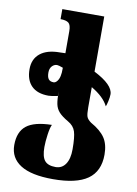

<svg xmlns="http://www.w3.org/2000/svg" viewBox="-105 -828 810 1132"><g transform="rotate(10 300.0 -261.5)"><path d="M34 78Q34 -1 80.5 -38Q127 -75 232 -77Q223 -59 217 -16Q211 27 211 59Q211 116 230.5 140Q250 164 296 164Q334 164 355.5 132.5Q377 101 377 44Q377 -30 366.5 -62.5Q356 -95 322 -114Q284 -136 266 -156Q248 -176 242.5 -203Q237 -230 237 -281V-251Q199 -243 182 -243Q115 -243 80 -278Q45 -313 45 -378Q45 -439 86.5 -472.5Q128 -506 204 -506L237 -507V-639Q237 -676 222.5 -688Q208 -700 173 -700H174V-760H425V-430Q541 -371 541 -314Q541 -297 535.5 -272.5Q530 -248 526 -240Q500 -293 425 -337V-216Q425 -176 430.5 -160.5Q436 -145 457 -130Q516 -97 542 -58.5Q568 -20 568 42Q568 142 500.5 189.5Q433 237 293 237Q163 237 98.5 196Q34 155 34 78ZM233 -370Q237 -385 237 -420Q210 -430 201 -430Q184 -430 171 -416Q158 -402 158 -378Q158 -351 167.5 -338.5Q177 -326 198 -326Q209 -326 219 -338.5Q229 -351 233 -370Z"/></g></svg>

Font: Noto Serif Georgian Black
Style: Regular
Weight: 900
Designer: Monotype Design team
Foundry: Monotype Imaging Inc.
Version: Version 1.000